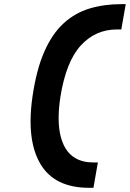

<svg xmlns="http://www.w3.org/2000/svg" viewBox="-20 -811 628 929"><path d="M588.4 -791 566.9 -668.5H545.9Q441.9 -668.5 370.8 -590.8Q299.8 -513.2 272.5 -343.8Q263.7 -287.1 263.7 -240.2Q263.7 -161.1 288.6 -108.9Q328.6 -24.9 432.6 -24.9H453.6L432.1 97.7H411.1Q243.7 97.7 175.3 -18.1Q127.9 -98.1 127.9 -223.6Q127.9 -279.3 137.2 -343.8Q156.2 -474.1 194.3 -560.8Q232.4 -647.5 287.6 -698Q342.8 -748.5 413.3 -769.8Q483.9 -791 567.4 -791Z"/></svg>

Font: CaskaydiaCove NF
Style: Bold Italic
Weight: 700
Italic angle: -10°
Designer: Aaron Bell
Foundry: Saja Typeworks
Version: Version 2111.001; VTT 6.35;Nerd Fonts 3.2.1